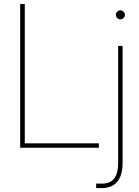

<svg xmlns="http://www.w3.org/2000/svg" viewBox="-20 -748 706 972"><path d="M82 -727.5H105.5V-22.5H480.5V0H82ZM600.6 -515.6V79.1Q600.6 118.2 589.1 146.2Q577.6 174.3 554.2 189.2Q530.8 204.1 496.1 204.1H466.8V181.6H496.1Q538.6 181.6 558.3 155.3Q578.1 128.9 578.1 79.1V-515.6ZM566.4 -672.9Q566.4 -679.2 569.6 -684.3Q572.8 -689.5 577.9 -692.6Q583 -695.8 589.4 -695.8Q595.7 -695.8 600.8 -692.6Q606 -689.5 609.1 -684.3Q612.3 -679.2 612.3 -672.9Q612.3 -666.5 609.1 -661.4Q606 -656.2 600.8 -653.1Q595.7 -649.9 589.4 -649.9Q583 -649.9 577.9 -653.1Q572.8 -656.2 569.6 -661.4Q566.4 -666.5 566.4 -672.9Z"/></svg>

Font: Intratopia Thin
Style: Regular
Weight: 100
Designer: Rasmus Andersson
Foundry: rsms
Version: Version 3.000;Glyphs 3.2.3 (3260)